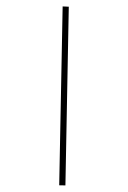

<svg xmlns="http://www.w3.org/2000/svg" viewBox="-182 -790 697 1047"><g transform="rotate(20 167.0 -266.5)"><path d="M309 200 -7 -723 25 -733 341 189Z"/></g></svg>

Font: Piazzolla ExtraLight
Style: Regular
Weight: 200
Designer: Juan Pablo del Peral
Foundry: Huerta Tipografica
Version: Version 1.330